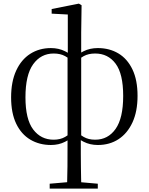

<svg xmlns="http://www.w3.org/2000/svg" viewBox="-20 -801 837 1080"><path d="M259.5 259.8V232.4L377.6 222.2H414.3L530.1 232.4V259.8ZM357 259.8Q359 198.4 359.5 133.8Q360 69.2 360 -22.1V-27.1V-485.7L361.4 -495.1V-719.4L270.6 -724.2V-750.2L423.6 -780.6L438.9 -771.6L436.7 -617.7V-489V-483V-30.1L434.5 -20.2Q434.5 30 434.6 68.8Q434.7 107.7 435.2 139.8Q435.7 171.9 436.2 200.5Q436.7 229.1 437.7 259.8ZM266.6 14.6Q201.4 14.6 150.6 -15.5Q99.7 -45.7 71.1 -105.3Q42.5 -165 42.5 -253.2Q42.5 -342 71.1 -404Q99.7 -466.1 150.4 -498.4Q201.2 -530.6 266.4 -530.6Q310.2 -530.6 345.5 -512.9Q380.8 -495.1 396.6 -476.3L398.6 -465.9L396.6 -451Q372.6 -470.7 346.2 -485.3Q319.8 -500 281.8 -500Q210.2 -500 166.7 -439.8Q123.2 -379.7 123.2 -253.6Q123.2 -130.2 166.7 -72.7Q210.2 -15.2 281.6 -15.2Q319.6 -15.2 346.1 -30.8Q372.6 -46.3 396.6 -65.2L399.2 -39.5H396.6Q380.8 -21.4 345.7 -3.4Q310.7 14.6 266.6 14.6ZM530.3 14.6Q486.3 14.6 450.7 -3.5Q415.2 -21.6 400.3 -39.5H397.7L400.3 -64.9Q424.4 -46.3 450.9 -30.8Q477.4 -15.2 515.2 -15.2Q587.5 -15.2 630.2 -75.8Q672.9 -136.3 672.9 -261.4Q672.9 -386 630.2 -443Q587.5 -500 515.4 -500Q477.4 -500 450.9 -485.3Q424.4 -470.7 400.3 -450.8L397.9 -466.1L400.3 -476.5Q415.2 -495.4 450.6 -513Q486.1 -530.6 530.3 -530.6Q595.6 -530.6 646 -500.5Q696.4 -470.3 725 -410.5Q753.7 -350.8 753.7 -261.8Q753.7 -174 725.1 -112.3Q696.6 -50.7 646.6 -18Q596.6 14.6 530.3 14.6Z"/></svg>

Font: Noto Serif SC
Style: Regular
Weight: 200
Designer: Ryoko NISHIZUKA 西塚涼子 (kana & ideographs); Frank Grießhammer (Latin, Greek & Cyrillic); Wenlong ZHANG 张文龙 (bopomofo); San
Foundry: Adobe
Version: Version 2.001;hotconv 1.1.0;makeotfexe 2.6.0